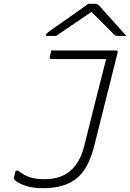

<svg xmlns="http://www.w3.org/2000/svg" viewBox="-20 -964 681 1004"><path d="M212 -27Q306 -27 358 -80Q402 -124 421 -203Q449 -316 477.5 -429Q506 -542 535 -655H248Q242 -655 240.5 -658.5Q239 -662 240 -666Q242 -675 244 -683Q246 -691 248 -700H587Q598 -700 595 -689Q565 -568 534.5 -447.5Q504 -327 474 -206Q444 -82 380.5 -31Q317 20 207 20Q147 20 107.5 5.5Q68 -9 55 -25Q51 -30 54 -40Q56 -48 58 -56Q60 -64 62 -72H74Q104 -48 135 -37.5Q166 -27 212 -27ZM442 -944H478Q486 -944 491 -940.5Q496 -937 509 -923Q519 -912 542 -886Q565 -860 592.5 -830Q620 -800 641 -776H601Q589 -776 584.5 -778Q580 -780 573 -787Q558 -802 530 -830.5Q502 -859 460 -900H456Q395 -859 351 -829Q307 -799 273 -776H230Q218 -776 220 -783Q221 -787 226.5 -791.5Q232 -796 251 -810Q267 -821 293 -839Q319 -857 348 -877.5Q377 -898 402.5 -916Q428 -934 442 -944Z"/></svg>

Font: Recursive Mn Lnr St Lt
Style: Italic
Weight: 300
Italic angle: -15°
Monospace: yes
Version: Version 1.079;hotconv 1.0.112;makeotfexe 2.5.65598; ttfautoh